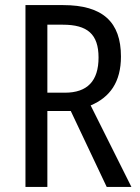

<svg xmlns="http://www.w3.org/2000/svg" viewBox="-20 -734 549 754"><path d="M228 -714H80V0H166V-298H258L399 0H496L336 -320C412 -352 455 -412 455 -512C455 -647 384 -714 228 -714ZM227 -637C323 -637 367 -600 367 -508C367 -416 323 -370 235 -370H166V-637Z"/></svg>

Font: Noto Sans Sinhala Condensed
Style: Regular
Weight: 400
Width: 3
Designer: Jelle Bosma - Monotype Design Team
Foundry: Monotype Imaging Inc.
Version: Version 2.006